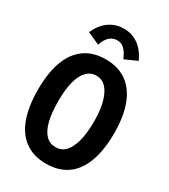

<svg xmlns="http://www.w3.org/2000/svg" viewBox="-203 -920 906 1029"><g transform="rotate(30 250.0 -406.0)"><path d="M252 12Q174 12 121.5 -26Q69 -64 43 -136Q17 -208 17 -312Q17 -414 43 -485.5Q69 -557 121.5 -595Q174 -633 252 -633Q330 -633 382.5 -595Q435 -557 461.5 -485.5Q488 -414 488 -312Q488 -208 461.5 -135.5Q435 -63 382.5 -25.5Q330 12 252 12ZM252 -90Q287 -90 311 -114Q335 -138 349 -187.5Q363 -237 363 -314Q363 -385 349 -433.5Q335 -482 311 -507Q287 -532 252 -532Q217 -532 192.5 -507Q168 -482 155 -433.5Q142 -385 142 -314Q142 -237 155 -187.5Q168 -138 192.5 -114Q217 -90 252 -90ZM176 -680 100 -714Q124 -768 163.5 -796Q203 -824 254 -824Q305 -824 344 -796Q383 -768 408 -714L332 -680Q317 -716 298.5 -734Q280 -752 254 -752Q237 -752 222 -744.5Q207 -737 195.5 -721Q184 -705 176 -680Z"/></g></svg>

Font: Inconsolata ExtraBold
Style: Regular
Weight: 800
Designer: Raph Levien, Cyreal, Brenton Simpson
Foundry: Raph Levien, Cyreal, Google
Version: Version 3.001